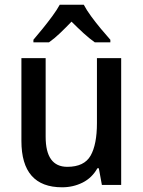

<svg xmlns="http://www.w3.org/2000/svg" viewBox="-20 -786 609 816"><path d="M495 -539V0H413L400 -71H394Q371 -30 331 -10Q291 10 244 10Q71 10 71 -187V-539H174V-205Q174 -77 266 -77Q338 -77 365 -124.5Q392 -172 392 -263V-539ZM336 -766Q348 -743 367.5 -716.5Q387 -690 409 -663.5Q431 -637 449 -617V-606H383Q359 -623 334.5 -645.5Q310 -668 284 -694Q259 -668 235 -645Q211 -622 188 -606H122V-617Q140 -638 161.5 -664.5Q183 -691 202.5 -717.5Q222 -744 234 -766Z"/></svg>

Font: Noto Sans Lao UI SemCond Med
Style: Regular
Weight: 500
Width: 4
Designer: Monotype Design Team
Foundry: Monotype Imaging Inc.
Version: Version 2.000; ttfautohint (v1.8.4.7-5d5b)